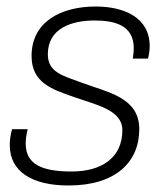

<svg xmlns="http://www.w3.org/2000/svg" viewBox="-20 -558 513 590"><path d="M191 12C334 12 408 -59 408 -161C408 -259 311 -274 231 -304C175 -325 127 -335 127 -391C127 -472 201 -495 271 -495C333 -495 391 -480 391 -410C391 -400 390 -390 388 -378H435C438 -391 440 -404 440 -416C440 -504 362 -538 274 -538C170 -538 77 -493 77 -386C77 -304 139 -284 204 -261C278 -235 356 -220 356 -158C356 -73 292 -31 200 -31C107 -31 59 -54 59 -117C59 -130 61 -144 65 -161H17C12 -143 10 -127 10 -112C10 -31 78 12 191 12Z"/></svg>

Font: Archivo Thin
Style: Italic
Weight: 100
Italic angle: -10°
Designer: Hector Gatti
Foundry: Omnibus-Type
Version: Version 2.001